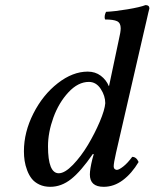

<svg xmlns="http://www.w3.org/2000/svg" viewBox="-20 -718 602 748"><path d="M167 -147.9Q167 -43 209 -43Q232.4 -43 264.2 -75.9Q295.9 -108.9 322.5 -153.3Q349.1 -197.8 368.7 -243.9Q388.2 -290 390.1 -315.9Q390.1 -344.7 372.3 -371.8Q354.5 -398.9 326.2 -398.9Q284.2 -398.9 246.6 -358.4Q209 -317.9 188 -260Q167 -202.1 167 -147.9ZM73.2 -128.9Q73.2 -203.1 110.1 -275.9Q147 -348.6 205.1 -393.8Q263.2 -439 321.8 -439Q351.1 -439 372.6 -422.9Q394 -406.7 403.8 -382.8H404.8L442.9 -563Q450.2 -593.3 450.2 -607.9Q450.2 -628.4 436.3 -635.3Q422.4 -642.1 389.2 -642.1Q384.8 -655.3 393.1 -671.9Q425.8 -673.3 475.8 -681.6Q525.9 -689.9 546.9 -698.2Q562 -698.2 562 -685.1Q561 -682.6 558.1 -669.7Q555.2 -656.7 549.3 -631.1Q543.5 -605.5 538.1 -583L432.1 -123Q422.9 -82.5 422.9 -69.8Q422.9 -63 426.8 -59.6Q430.7 -56.2 435.1 -56.2Q443.4 -56.2 460.2 -69.3Q477.1 -82.5 495.1 -106.9Q511.2 -106.9 520 -86.9Q493.2 -42 458.5 -16.1Q423.8 9.8 383.8 9.8Q330.1 9.8 330.1 -38.1Q330.1 -58.6 339.8 -98.1L345.2 -117.2L341.8 -118.2Q295.4 -50.8 257.3 -20.5Q219.2 9.8 175.8 9.8Q151.9 9.8 133.3 1Q114.7 -7.8 103.8 -21.7Q92.8 -35.6 85.7 -54.7Q78.6 -73.7 75.9 -91.6Q73.2 -109.4 73.2 -128.9Z"/></svg>

Font: Common Serif Medium
Style: Italic
Weight: 500
Italic angle: -12°
Designer: Philipp H. Poll, Khaled Hosny
Foundry: Stefan Peev, Context Ltd.
Version: Version 1.026